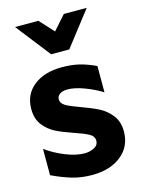

<svg xmlns="http://www.w3.org/2000/svg" viewBox="-119 -850 698 931"><g transform="rotate(-15 230.0 -384.0)"><path d="M218 -100Q176 -100 123.5 -121Q71 -142 28 -173V-41Q83 -15 128.5 -2Q174 11 226 11Q318 11 373.5 -34Q429 -79 429 -154Q429 -203 403.5 -235.5Q378 -268 343.5 -285.5Q309 -303 256 -322Q208 -339 186 -352Q164 -365 164 -385Q164 -401 178 -411Q192 -421 217 -421Q252 -421 299.5 -403.5Q347 -386 387 -361V-493Q342 -514 304 -523Q266 -532 218 -532Q130 -532 76.5 -489.5Q23 -447 23 -374Q23 -324 48 -292.5Q73 -261 107 -244Q141 -227 194 -209Q242 -193 265 -180Q288 -167 288 -145Q288 -122 266 -111Q244 -100 218 -100ZM295 -779 232 -708 167 -779H50L185 -606H276L410 -779Z"/></g></svg>

Font: Geom
Style: Bold
Weight: 700
Version: Version 1.102